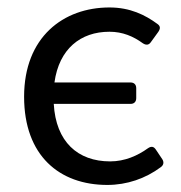

<svg xmlns="http://www.w3.org/2000/svg" viewBox="-20 -495 496 525"><path d="M384.8 -89.8C356.4 -69.3 321.3 -53.7 281.2 -53.7C192.4 -53.7 132.8 -107.4 127 -210.9H336.9C346.7 -210.9 352.5 -216.8 352.5 -226.6V-253.9C352.5 -263.7 346.7 -269.5 336.9 -269.5H128.9C141.6 -361.3 200.2 -408.2 279.3 -408.2C315.4 -408.2 344.7 -395.5 370.1 -377C378.9 -371.1 386.7 -371.1 392.6 -379.9L413.1 -408.2C418.9 -417 418.9 -423.8 410.2 -429.7C377 -454.1 335.9 -474.6 279.3 -474.6C153.3 -474.6 45.9 -393.6 45.9 -230.5C45.9 -69.3 142.6 10.7 273.4 10.7C327.1 10.7 377.9 -6.8 419.9 -38.1C427.7 -43.9 428.7 -51.8 423.8 -59.6L406.2 -85.9C400.4 -94.7 393.6 -95.7 384.8 -89.8Z"/></svg>

Font: Ed Sans Neue
Style: Regular
Weight: 400
Designer: Stephen Hutchings
Version: Version 1.004;PS 001.004;hotconv 1.0.88;makeotf.lib2.5.64775